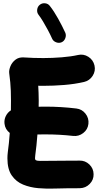

<svg xmlns="http://www.w3.org/2000/svg" viewBox="-20 -1078 596 1162"><path d="M7.3 -329.1Q4.4 -353.5 15.1 -375.5Q25.9 -397.5 45.9 -410.2Q46.4 -440.4 46.4 -468.8Q46.4 -502.9 45.4 -528.6Q44.4 -554.2 42.2 -579.3Q40 -604.5 35.6 -636.2Q33.7 -653.8 43 -676.8Q52.2 -699.7 72.8 -716.1Q93.3 -732.4 123.5 -730.5Q153.8 -728.5 183.6 -727.5Q213.4 -726.6 242.7 -726.6Q297.4 -726.6 354 -731.2Q410.6 -735.8 451.7 -745.1Q485.4 -752.9 514.6 -734.4Q543.9 -715.8 551.8 -682.1Q559.6 -648.4 540.8 -619.1Q522 -589.8 488.8 -582Q431.6 -568.8 367.7 -563.7Q303.7 -558.6 242.7 -558.6Q234.9 -558.6 226.8 -558.6Q218.8 -558.6 211.4 -559.1Q212.4 -539.1 213.4 -516.8Q214.4 -494.6 214.4 -468.8Q214.4 -450.7 213.9 -432.1Q234.9 -432.6 256.3 -432.6Q349.1 -432.6 441.9 -421.4Q476.1 -417.5 497.6 -389.9Q519 -362.3 515.1 -328.1Q511.2 -293.9 483.6 -272.7Q456.1 -251.5 421.9 -255.4Q341.8 -264.6 256.3 -264.6Q229.5 -264.6 206.5 -264.2Q204.1 -230.5 200.7 -198.7Q197.3 -167 193.4 -138.2Q191.9 -129.4 191.9 -119.6Q191.9 -111.3 198 -107.9Q204.1 -104.5 223.6 -104.2Q243.2 -104 282.2 -104.7Q321.3 -105.5 387.2 -105.5Q406.7 -105.5 425 -105.5Q443.4 -105.5 460.9 -106Q495.6 -106.9 520.8 -82.8Q545.9 -58.6 546.4 -23.9Q547.4 10.3 522.9 35.2Q498.5 60.1 463.9 61Q444.8 61.5 425.8 61.5Q406.7 61.5 387.2 61.5Q354 61.5 307.4 63.2Q260.7 64.9 211.7 60.8Q162.6 56.6 120.1 39.3Q77.6 22 51.3 -15.9Q24.9 -53.7 24.9 -119.6Q24.9 -128.4 25.4 -137.7Q25.9 -147 27.3 -157.7Q30.8 -183.1 33.9 -212.6Q37.1 -242.2 39.1 -273.4Q11.2 -294.9 7.3 -329.1ZM221.2 -1049.3Q234.9 -1060.1 252.9 -1058.1Q271 -1056.2 281.7 -1042Q307.1 -1009.8 332 -964.8Q356.9 -919.9 375 -880.4Q381.8 -864.7 375.2 -846.9Q368.7 -829.1 353 -822.3Q337.4 -815.4 319.8 -822Q302.2 -828.6 295.4 -844.2Q284.7 -868.2 270 -895.8Q255.4 -923.3 240.5 -948Q225.6 -972.7 213.4 -988.3Q202.6 -1002.4 205.1 -1020.5Q207.5 -1038.6 221.2 -1049.3Z"/></svg>

Font: Mikhak Black
Style: Regular
Weight: 900
Designer: Amin Abedi
Version: Version 3.3